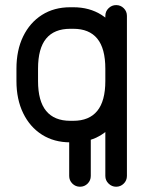

<svg xmlns="http://www.w3.org/2000/svg" viewBox="-20 -549 567 747"><path d="M44 -281.8Q44 -353.8 70.1 -407.4Q96.2 -461 143.2 -490.9Q190.2 -520.8 253.5 -520.8H265.2Q328.2 -520.8 375.2 -490.9Q422.2 -461 448 -407.4Q473.8 -353.8 473.8 -281.8V-233.8Q473.8 -162.5 448 -108.8Q422.2 -55 375.4 -25.1Q328.5 4.8 265.2 4.8H253.5Q190.2 4.8 143.2 -25.1Q96.2 -55 70.1 -108.8Q44 -162.5 44 -233.8ZM128 -281.8V-233.8Q128 -156 159.5 -117.5Q191 -79 253.5 -79H265.2Q327 -79 358.4 -117.5Q389.8 -156 389.8 -233.8V-281.8Q389.8 -360.5 358.4 -398.8Q327 -437 265.2 -437H253.5Q191 -437 159.5 -398.8Q128 -360.5 128 -281.8ZM473.8 135.5Q473.8 153 461.5 165.2Q449.2 177.5 431.8 177.5Q415 177.5 402.4 165.2Q389.8 153 389.8 135.5V-487.2Q389.8 -504.8 402.4 -517Q415 -529.2 431.8 -529.2Q449.2 -529.2 461.5 -517Q473.8 -504.8 473.8 -487.2ZM333.2 135.5Q333.2 153 321 165.2Q308.8 177.5 291.2 177.5Q273.8 177.5 261.5 165.2Q249.2 153 249.2 135.5V-35.8Q249.2 -53.2 261.5 -65.5Q273.8 -77.8 291.2 -77.8Q308.8 -77.8 321 -65.5Q333.2 -53.2 333.2 -35.8Z"/></svg>

Font: Libertine-Super Thin
Style: Regular
Weight: 100
Designer: Bastien Sozeau
Foundry: NBR — Bastien Sozeau
Version: Version 2.003;gftools[0.9.33]